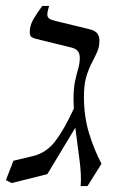

<svg xmlns="http://www.w3.org/2000/svg" viewBox="-42 -605 402 645"><path d="M-3 10 -22 0 3 -65 70 -81Q114 -92 143.5 -130.5Q173 -169 206 -240Q205 -257 205 -272Q205 -308 210 -331.5Q215 -355 220.5 -373.5Q226 -392 226 -411Q226 -424 220 -432.5Q214 -441 199 -445L77 -475Q69 -477 63.5 -481Q58 -485 58 -498Q58 -519 70 -540Q82 -561 100 -585H123Q117 -566 117 -556Q117 -542 136 -537L147 -534L258 -507Q278 -502 285 -492.5Q292 -483 292 -469Q292 -447 284 -429.5Q276 -412 266 -393Q256 -374 248 -347.5Q240 -321 240 -280Q240 -214 257 -158Q274 -102 299 -55L252 20H229Q232 -17 225 -68.5Q218 -120 211 -176L117 -20Z"/></svg>

Font: Bona Nova SC
Style: Italic
Weight: 400
Italic angle: -4°
Designer: Mateusz Machalski
Foundry: Capitalics
Version: Version 4.001; ttfautohint (v1.8.4.7-5d5b)